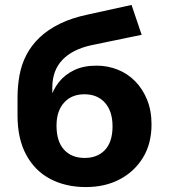

<svg xmlns="http://www.w3.org/2000/svg" viewBox="-20 -747 684 778"><path d="M328 11Q246 11 183.5 -22Q121 -55 86 -120Q51 -185 51 -279V-350Q51 -398 59 -442Q67 -486 87 -524.5Q107 -563 140.5 -595Q174 -627 223 -651Q272 -675 340 -689L513 -727L554 -606L351 -564Q273 -547 232.5 -504Q192 -461 192 -393V-349H185Q195 -384 218.5 -414Q242 -444 280 -462.5Q318 -481 371 -481Q416 -481 456.5 -465Q497 -449 527.5 -418Q558 -387 576 -343Q594 -299 594 -243Q594 -165 559.5 -108.5Q525 -52 465.5 -20.5Q406 11 328 11ZM323 -107Q375 -107 405.5 -139.5Q436 -172 436 -235Q436 -296 405.5 -330.5Q375 -365 322 -365Q270 -365 239.5 -331Q209 -297 209 -238Q209 -174 239.5 -140.5Q270 -107 323 -107Z"/></svg>

Font: Nunito Sans 9pt ExtraBold
Style: Regular
Weight: 800
Version: Version 3.101;gftools[0.9.27]